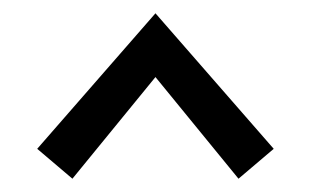

<svg xmlns="http://www.w3.org/2000/svg" viewBox="-20 -686 468 289"><path d="M89 -417 36 -462 214 -666 392 -462 339 -417 214 -570Z"/></svg>

Font: EauTestText Medium
Style: Regular
Weight: 500
Designer: Christian Thalmann (Catharsis Fonts)
Version: Version 0.001;PS 000.001;hotconv 1.0.88;makeotf.lib2.5.64775